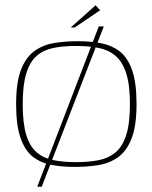

<svg xmlns="http://www.w3.org/2000/svg" viewBox="-20 -625 577 727"><path d="M41 -231Q41 -314 60 -362Q79 -410 112 -433Q145 -456 187 -462.5Q229 -469 275 -469Q322 -469 362 -461.5Q402 -454 432.5 -431Q463 -408 480 -360Q497 -312 497 -231Q497 -148 478 -100Q459 -52 426 -29Q393 -6 351 0.5Q309 7 263 7Q216 7 175.5 -0.5Q135 -8 105 -31Q75 -54 58 -102Q41 -150 41 -231ZM472 -230Q472 -303 458 -347Q444 -391 417.5 -413.5Q391 -436 353.5 -443.5Q316 -451 268 -451Q220 -451 182.5 -443.5Q145 -436 119 -413.5Q93 -391 79.5 -347Q66 -303 66 -230Q66 -158 79.5 -114Q93 -70 119 -48Q145 -26 182.5 -18.5Q220 -11 268 -11Q316 -11 353.5 -18.5Q391 -26 417.5 -48Q444 -70 458 -114Q472 -158 472 -230ZM121 82 354 -525H373L138 82ZM248 -521 342 -605 359 -586 263 -521Z"/></svg>

Font: Genos Thin Thin
Style: Regular
Weight: 250
Version: Version 1.010